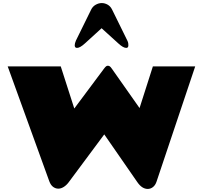

<svg xmlns="http://www.w3.org/2000/svg" viewBox="-20 -1218 1341 1267"><path d="M380.9 -779.8 470.2 -502 665 -763.2Q674.8 -776.4 680.2 -780.3Q685.5 -784.2 691.9 -784.2Q698.2 -784.2 704.1 -780.5Q710 -776.9 719.2 -763.2L900.9 -504.9L988.8 -779.8H1268.1L1013.2 -20Q1005.4 3.9 989.5 16.4Q973.6 28.8 955.1 28.8Q917 28.8 886.2 -16.1L668 -331.1L433.1 -15.1Q418.5 4.4 400.6 15.6Q382.8 26.9 364.7 26.9Q346.7 26.9 330.8 15.4Q314.9 3.9 305.2 -22L30.8 -779.8ZM581.1 -1153.8Q591.3 -1175.3 611.1 -1186.5Q630.9 -1197.8 651.4 -1197.8Q671.4 -1197.8 690.2 -1187.3Q709 -1176.8 720.2 -1153.8L820.3 -950.2Q825.2 -940.4 826.2 -932.6Q827.1 -924.8 827.1 -918.9Q827.1 -901.9 813 -901.9Q793 -901.9 761.2 -931.2L650.4 -1031.7L540 -931.2Q507.8 -901.9 488.3 -901.9Q473.1 -901.9 473.1 -918.9Q473.1 -924.8 474.9 -932.6Q476.6 -940.4 481 -950.2Z"/></svg>

Font: Rammetto One
Style: Regular
Weight: 400
Designer: Vernon Adams
Foundry: Vernon Adams
Version: Version 1.100; ttfautohint (v1.8.4.7-5d5b)